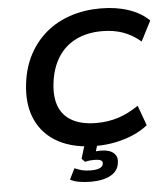

<svg xmlns="http://www.w3.org/2000/svg" viewBox="-60 -769 892 1019"><g transform="rotate(-5 386.0 -259.0)"><path d="M428 10Q308 10 226.5 -34Q145 -78 108 -160.5Q71 -243 86 -357Q97 -441 132.5 -507Q168 -573 223.5 -619.5Q279 -666 353 -690.5Q427 -715 513 -715Q596 -715 662.5 -692.5Q729 -670 771 -628L716 -521Q671 -559 621.5 -576.5Q572 -594 510 -594Q432 -594 372.5 -565Q313 -536 277 -480Q241 -424 231 -345Q221 -268 242 -216Q263 -164 313.5 -137.5Q364 -111 440 -111Q501 -111 555 -128Q609 -145 665 -183L704 -76Q669 -48 624.5 -29Q580 -10 530 0Q480 10 428 10ZM383 197Q352 197 322 192Q292 187 273 176L302 118Q322 127 341.5 132Q361 137 388 137Q419 137 435.5 129.5Q452 122 454 107Q456 94 445 88.5Q434 83 412 83Q402 83 389 84Q376 85 361 89L344 71L372 -20H441L417 58L386 45Q402 41 417.5 39Q433 37 447 37Q476 37 496.5 44.5Q517 52 527.5 68.5Q538 85 534 109Q529 153 488.5 175Q448 197 383 197Z"/></g></svg>

Font: Nunito Sans 10pt SemiExpanded
Style: Bold Italic
Weight: 700
Width: 6
Italic angle: -9°
Designer: Vernon Adams
Foundry: Vernon Adams
Version: Version 3.101;gftools[0.9.27]